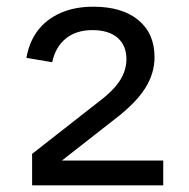

<svg xmlns="http://www.w3.org/2000/svg" viewBox="-20 -884 565 574"><path d="M76 -330V-424L274 -579Q306 -603 324 -624Q342 -645 350 -665.5Q358 -686 358 -707Q358 -748 331.5 -771Q305 -794 256 -794Q208 -794 177 -769Q146 -744 136 -698L59 -711Q67 -758 92.5 -792Q118 -826 160.5 -845Q203 -864 259 -864Q345 -864 393.5 -824Q442 -784 442 -713Q442 -665 414.5 -621Q387 -577 326 -530L165 -404H468V-330Z"/></svg>

Font: TikTok Sans 24pt
Style: Regular
Weight: 400
Version: Version 4.000